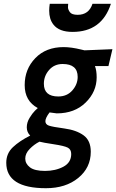

<svg xmlns="http://www.w3.org/2000/svg" viewBox="-20 -759 612 1011"><path d="M222 232Q13 232 13 98Q13 49 48 16Q83 -17 139 -45Q121 -63 121 -88.5Q121 -114 135.5 -138Q150 -162 164 -176L179 -190Q110 -227 110 -311Q110 -395 166 -453Q222 -511 315 -511Q355 -511 408 -498L425 -494L572 -500L551 -411H480Q489 -388 489 -352Q489 -276 431 -219Q373 -162 279 -162L241 -167Q219 -138 219 -121Q219 -104 237.5 -97.5Q256 -91 319 -82.5Q382 -74 420 -46.5Q458 -19 458 40Q458 124 392 178Q326 232 222 232ZM355 52Q355 28 337 18.5Q319 9 262.5 0.5Q206 -8 188 -13Q160 1 136.5 25Q113 49 113 76Q113 103 137.5 122Q162 141 217 141Q272 141 313.5 119Q355 97 355 52ZM287 -251Q333 -251 361 -283Q389 -315 389 -354Q389 -422 310 -422Q266 -422 238.5 -390.5Q211 -359 211 -318Q211 -251 287 -251ZM339 -739Q338 -732 338 -720.5Q338 -709 348 -695Q358 -681 389 -681Q448 -681 467 -739H564Q516 -591 362 -591Q291 -591 261 -630Q239 -658 239 -703Q239 -720 242 -739Z"/></svg>

Font: Titillium Web SemiBold
Style: Italic
Weight: 600
Italic angle: -13°
Version: Version 1.002;PS 57.000;hotconv 1.0.70;makeotf.lib2.5.55311